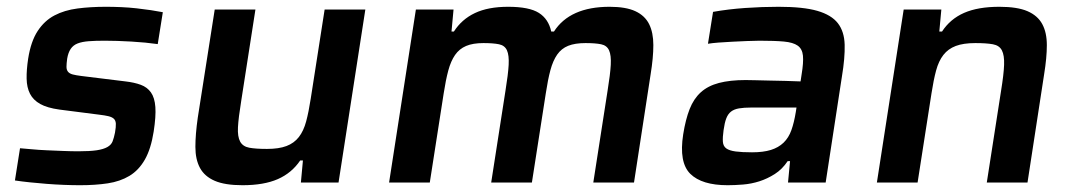

<svg xmlns="http://www.w3.org/2000/svg" viewBox="-20 -538 3164 566"><path d="M216 8Q194 8 168.5 7Q143 6 117.5 4Q92 2 68 -0.5Q44 -3 24 -6L39 -101Q53 -100 73.5 -98Q94 -96 118 -95Q142 -94 166 -93Q190 -92 211 -92Q245 -92 265 -95Q285 -98 296.5 -104.5Q308 -111 312 -121.5Q316 -132 319 -147Q322 -164 321.5 -173.5Q321 -183 315.5 -188Q310 -193 299.5 -195.5Q289 -198 272 -200L155 -215Q119 -220 98.5 -231.5Q78 -243 68.5 -261.5Q59 -280 58.5 -306Q58 -332 63 -365Q71 -416 91 -446.5Q111 -477 140.5 -492.5Q170 -508 208.5 -513Q247 -518 292 -518Q314 -518 337 -517Q360 -516 382.5 -513.5Q405 -511 425 -508Q445 -505 460 -502L445 -408Q410 -413 367 -415.5Q324 -418 289 -418Q261 -418 241.5 -416.5Q222 -415 209 -410Q196 -405 188.5 -394Q181 -383 178 -365Q176 -350 176 -341Q176 -332 180.5 -326.5Q185 -321 194.5 -318.5Q204 -316 220 -314L350 -298Q376 -295 395 -288Q414 -281 425 -265.5Q436 -250 438 -222.5Q440 -195 433 -150Q425 -99 407 -67.5Q389 -36 361.5 -19.5Q334 -3 297.5 2.5Q261 8 216 8Z M867 0 873 -65H865Q840 -28 799 -10Q758 8 695 8Q643 8 613 -5Q583 -18 569.5 -43Q556 -68 556 -105Q556 -142 563 -191L613 -510H733L691 -240Q683 -191 681.5 -163Q680 -135 688 -120.5Q696 -106 715 -102.5Q734 -99 767 -99Q802 -99 824.5 -107.5Q847 -116 861 -134Q875 -152 882.5 -180Q890 -208 896 -247L937 -510H1057L978 0Z M1729 0 1771 -270Q1779 -319 1780.5 -347Q1782 -375 1775.5 -389.5Q1769 -404 1752 -407.5Q1735 -411 1706 -411Q1675 -411 1655 -403Q1635 -395 1622.5 -377Q1610 -359 1602.5 -331Q1595 -303 1589 -263L1548 0H1428L1470 -270Q1478 -319 1479.5 -347Q1481 -375 1474.5 -389.5Q1468 -404 1451 -407.5Q1434 -411 1405 -411Q1374 -411 1354 -402.5Q1334 -394 1321.5 -376Q1309 -358 1301.5 -330Q1294 -302 1288 -263L1247 0H1127L1206 -510H1317L1311 -445H1318Q1341 -481 1380 -499.5Q1419 -518 1478 -518Q1540 -518 1568.5 -500Q1597 -482 1605 -445H1613Q1660 -518 1777 -518Q1825 -518 1853 -505Q1881 -492 1893.5 -467Q1906 -442 1906 -405Q1906 -368 1898 -319L1849 0Z M2125 8Q2049 8 2015 -25.5Q1981 -59 1994 -142Q2001 -186 2013 -216.5Q2025 -247 2046 -266Q2067 -285 2099.5 -293.5Q2132 -302 2178 -302Q2188 -302 2207 -301.5Q2226 -301 2248.5 -300.5Q2271 -300 2295.5 -299.5Q2320 -299 2340 -298L2343 -318Q2349 -354 2347 -374Q2345 -394 2331.5 -403.5Q2318 -413 2291 -415.5Q2264 -418 2219 -418Q2203 -418 2181.5 -417Q2160 -416 2138.5 -415Q2117 -414 2098 -412.5Q2079 -411 2067 -409L2082 -503Q2127 -511 2177 -514.5Q2227 -518 2275 -518Q2348 -518 2389.5 -506Q2431 -494 2450 -469.5Q2469 -445 2470 -406Q2471 -367 2462 -313L2414 0H2303L2309 -63H2302Q2286 -39 2264 -25Q2242 -11 2218.5 -3.5Q2195 4 2170.5 6Q2146 8 2125 8ZM2197 -89Q2230 -89 2252.5 -96Q2275 -103 2290 -117.5Q2305 -132 2313 -154.5Q2321 -177 2326 -208L2328 -221H2195Q2173 -221 2158.5 -218.5Q2144 -216 2135 -209Q2126 -202 2121 -189Q2116 -176 2113 -154Q2110 -133 2111 -120Q2112 -107 2121 -100.5Q2130 -94 2148.5 -91.5Q2167 -89 2197 -89Z M2889 0 2931 -270Q2939 -319 2940 -347Q2941 -375 2933.5 -389.5Q2926 -404 2907 -407.5Q2888 -411 2855 -411Q2820 -411 2797.5 -402.5Q2775 -394 2761 -376Q2747 -358 2739.5 -330Q2732 -302 2726 -263L2685 0H2565L2644 -510H2755L2749 -445H2757Q2781 -482 2822 -500Q2863 -518 2926 -518Q2979 -518 3009 -505Q3039 -492 3052.5 -467Q3066 -442 3066 -405Q3066 -368 3058 -319L3009 0Z"/></svg>

Font: Azeri Sans SemiBold
Style: Italic
Weight: 600
Designer: Hector Gatti & Omnibus-Type (original fonts) / Cristiano Sobral (main changes and remastering)
Foundry: Omnibus-Type
Version: Version 0.07;August 21, 2020;FontCreator 13.0.0.2681 64-bit;